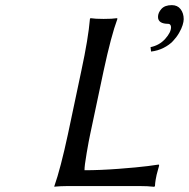

<svg xmlns="http://www.w3.org/2000/svg" viewBox="-20 -718 729 741"><path d="M643.1 -698.2Q665 -698.2 677 -682.6Q689 -667 689 -644Q689 -634.8 684.8 -621.1Q680.7 -607.4 670.9 -590.6Q661.1 -573.7 647.2 -559.1Q633.3 -544.4 611.1 -533.2Q588.9 -522 563 -519L561 -536.1Q595.2 -543 617.7 -568.1Q640.1 -593.3 640.1 -612.8Q640.1 -618.7 637.2 -622.3Q634.3 -626 629.9 -626Q589.8 -626 589.8 -652.8Q589.8 -668.9 603 -683.6Q616.2 -698.2 643.1 -698.2ZM379.9 -444.8 328.1 -200.2Q323.2 -178.2 314.5 -127.4Q305.7 -76.7 306.2 -61Q365.7 -61 437.3 -66.4Q508.8 -71.8 550.8 -77.1L592.8 -83L594.2 -79.1Q593.8 -76.7 589.8 -63.2Q585.9 -49.8 584.5 -43.5Q583 -37.1 580.8 -24.7Q578.6 -12.2 578.1 0L575.2 2.9Q550.8 0 516.1 0H243.2Q228 0 214.6 0.7Q201.2 1.5 195.3 2L189.9 2.9V0Q213.9 -68.4 242.2 -200.2L293.9 -444.8Q320.8 -569.8 327.1 -645L329.1 -647.9Q347.2 -645 379.9 -645Q414.1 -645 432.1 -647.9L433.1 -645Q409.2 -581.1 379.9 -444.8Z"/></svg>

Font: Linear Smooth
Style: Italic
Weight: 400
Designer: Philipp H. Poll, Flanker
Foundry: Philipp H. Poll, reworked by Flanker
Version: Version 1.061 | FøM Fix